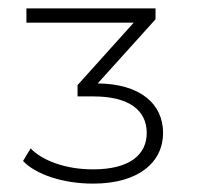

<svg xmlns="http://www.w3.org/2000/svg" viewBox="-20 -762 470 458"><path d="M351 -716C351 -716 213 -563 213 -563C315 -562 369 -514 369 -445C369 -376 312 -324 202 -324C130 -324 65 -346 35 -378C35 -378 53 -408 53 -408C81 -379 136 -358 202 -358C288 -358 330 -392 330 -445C330 -498 289 -532 203 -532C203 -532 165 -532 165 -532C165 -532 165 -559 165 -559C165 -559 299 -708 299 -708C299 -708 43 -708 43 -708C43 -708 43 -742 43 -742C43 -742 351 -742 351 -742C351 -742 351 -716 351 -716Z"/></svg>

Font: TamingNoise
Style: Regular
Weight: 500
Designer: Julieta Ulanovsky
Foundry: Julieta Ulanovsky
Version: ""